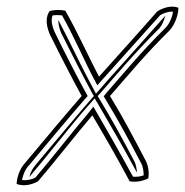

<svg xmlns="http://www.w3.org/2000/svg" viewBox="-20 -531 555 576"><path d="M30 21C52 29 76 23 94 13C144 -45 206 -125 257 -185C290 -129 328 -64 369 13C388 16 407 13 425 4C428 -14 425 -36 415 -53C381 -118 349 -179 310 -243C368 -309 414 -366 487 -438C506 -457 516 -491 515 -508C493 -516 468 -507 452 -497C396 -433 334 -365 277 -301C248 -356 214 -432 176 -499C161 -502 145 -502 129 -498C117 -481 117 -458 129 -429C158 -370 195 -298 225 -243C184 -196 110 -108 56 -43C37 -23 30 6 30 21ZM46 9C49 -6 55 -22 66 -34L67 -35C121 -100 194 -187 235 -234L243 -243L238 -252C208 -307 171 -379 143 -437C133 -461 134 -476 138 -485C147 -486 157 -486 166 -485C203 -420 234 -346 263 -292L272 -275L287 -292C343 -355 406 -424 461 -486C472 -492 486 -497 499 -496C497 -480 488 -459 477 -448C403 -375 357 -318 299 -252L291 -242L296 -234C335 -170 368 -109 402 -44C409 -33 411 -17 411 -5C400 -1 389 0 379 -1C338 -76 302 -139 270 -194L260 -211L246 -193C196 -134 134 -54 86 2C74 8 59 11 46 9ZM68 0C116 -56 175 -132 223 -189L264 -236L291 -190C321 -139 354 -81 391 -13C390 -25 388 -39 382 -49C348 -114 315 -174 276 -238L273 -243L277 -247C335 -313 382 -370 455 -443C465 -452 472 -469 476 -484C422 -423 364 -358 309 -297L268 -250L243 -297C217 -346 187 -411 155 -471C155 -460 157 -448 163 -433C192 -375 229 -302 259 -247L262 -243L258 -239C217 -192 144 -105 89 -39C79 -28 71 -14 68 0Z"/></svg>

Font: Snowfall
Style: EcoObl
Weight: 400
Designer: Jasper
Foundry: Cannot Into Space Fonts
Version: Version 0.9